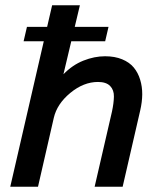

<svg xmlns="http://www.w3.org/2000/svg" viewBox="-20 -710 603 730"><path d="M379.4 -496.1Q416.5 -496.1 444.3 -484.6Q472.2 -473.1 488.5 -453.4Q504.9 -433.6 512.9 -407Q521 -380.4 520.8 -351.3Q520.5 -322.3 513.2 -290.5L446.3 0H339.8L405.8 -286.1Q412.6 -317.9 413.1 -342.8Q413.6 -367.7 398.7 -383.1Q383.8 -398.4 352.5 -398.4Q297.9 -398.4 247.3 -356.7Q196.8 -314.9 184.6 -262.2L124.5 0H19L146.5 -553.2H69.8L82.5 -607.9H159.2L178.2 -689.9H283.7L264.2 -607.9H392.6L379.9 -553.2H251L221.2 -427.7Q255.4 -462.9 297.1 -479.5Q338.9 -496.1 379.4 -496.1Z"/></svg>

Font: HK Grotesk SemiBold Italic
Style: Regular
Weight: 600
Italic angle: -13°
Designer: Alfredo Marco Pradil and Stefan Peev
Foundry: Hanken Design Co.
Version: Version 1.000;PS 001.000;hotconv 1.0.88;makeotf.lib2.5.64775